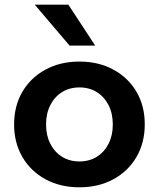

<svg xmlns="http://www.w3.org/2000/svg" viewBox="-20 -781 676 817"><path d="M318 16Q236 16 173 -18.5Q110 -53 75 -113.5Q40 -174 40 -251Q40 -330 75 -390Q110 -450 173 -484.5Q236 -519 318 -519Q400 -519 463 -484.5Q526 -450 561 -390Q596 -330 596 -252Q596 -174 561 -113.5Q526 -53 463 -18.5Q400 16 318 16ZM318 -94Q360 -94 392 -114Q424 -134 442 -169.5Q460 -205 460 -251Q460 -298 442 -333.5Q424 -369 392 -389Q360 -409 318 -409Q276 -409 244 -389Q212 -369 194 -333.5Q176 -298 176 -251Q176 -205 194 -169.5Q212 -134 244 -114Q276 -94 318 -94ZM276 -587 128 -761H271L385 -587Z"/></svg>

Font: Wix Madefor Display
Style: Bold
Weight: 700
Designer: Dalton Maag Ltd
Foundry: Dalton Maag Ltd
Version: Version 3.100